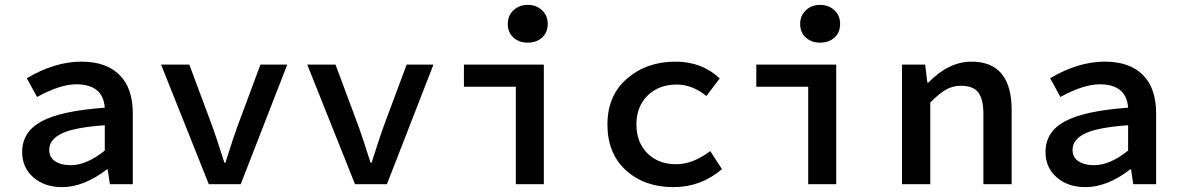

<svg xmlns="http://www.w3.org/2000/svg" viewBox="-20 -756 4840 788"><path d="M235 12Q163 12 117 -28Q71 -68 71 -132Q71 -215 150.5 -258Q230 -301 410 -314Q403 -410 293 -410Q227 -410 132 -358L90 -435Q205 -503 314 -503Q416 -503 470.5 -448.5Q525 -394 525 -291V0H431L422 -61H419Q324 12 235 12ZM270 -78Q335 -78 410 -138V-242Q284 -233 233 -208Q182 -183 182 -141Q182 -110 206.5 -94Q231 -78 270 -78Z M837 0 641 -491H757L852 -236Q865 -201 901 -88H905Q941 -201 954 -236L1049 -491H1159L968 0Z M1437 0 1241 -491H1357L1452 -236Q1465 -201 1501 -88H1505Q1541 -201 1554 -236L1649 -491H1759L1568 0Z M2097 0V-400H1884V-491H2212V0ZM2064 -658Q2064 -692 2087.5 -714Q2111 -736 2146 -736Q2181 -736 2204.5 -714Q2228 -692 2228 -658Q2228 -623 2205 -602Q2182 -581 2146 -581Q2110 -581 2087 -602Q2064 -623 2064 -658Z M2744 12Q2625 12 2549 -57Q2473 -126 2473 -245Q2473 -364 2553.5 -433.5Q2634 -503 2752 -503Q2861 -503 2934 -434L2879 -362Q2821 -409 2758 -409Q2684 -409 2638 -364Q2592 -319 2592 -245Q2592 -172 2637 -127Q2682 -82 2755 -82Q2824 -82 2895 -136L2943 -62Q2857 12 2744 12Z M3297 0V-400H3084V-491H3412V0ZM3264 -658Q3264 -692 3287.5 -714Q3311 -736 3346 -736Q3381 -736 3404.5 -714Q3428 -692 3428 -658Q3428 -623 3405 -602Q3382 -581 3346 -581Q3310 -581 3287 -602Q3264 -623 3264 -658Z M3682 0V-491H3777L3786 -417H3790Q3874 -503 3967 -503Q4132 -503 4132 -304V0H4016V-289Q4016 -349 3995 -376.5Q3974 -404 3924 -404Q3890 -404 3862 -388Q3834 -372 3798 -335V0Z M4435 12Q4363 12 4317 -28Q4271 -68 4271 -132Q4271 -215 4350.5 -258Q4430 -301 4610 -314Q4603 -410 4493 -410Q4427 -410 4332 -358L4290 -435Q4405 -503 4514 -503Q4616 -503 4670.5 -448.5Q4725 -394 4725 -291V0H4631L4622 -61H4619Q4524 12 4435 12ZM4470 -78Q4535 -78 4610 -138V-242Q4484 -233 4433 -208Q4382 -183 4382 -141Q4382 -110 4406.5 -94Q4431 -78 4470 -78Z"/></svg>

Font: TypoPRO Source Code Pro
Style: Regular
Weight: 600
Monospace: yes
Designer: Paul D. Hunt, Teo Tuominen
Foundry: Adobe Systems Incorporated
Version: Version 2.010;PS 1.0;hotconv 1.0.84;makeotf.lib2.5.63406